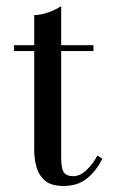

<svg xmlns="http://www.w3.org/2000/svg" viewBox="-20 -610 376 637"><path d="M190.5 7Q149.5 7 128.8 -11.2Q108 -29.5 100.8 -56.8Q93.5 -84 93.5 -111.5V-560Q116 -560 142 -569.5Q168 -579 183 -590V-88Q183 -50.5 192 -38Q201 -25.5 222.5 -25.5Q246 -25.5 267.8 -46.5Q289.5 -67.5 303 -94L319.5 -83.5Q299.5 -43 268.8 -18Q238 7 190.5 7ZM26.5 -440.5V-460H290V-440.5Z"/></svg>

Font: Bodoni Moda
Style: Regular
Weight: 400
Designer: Owen Earl
Foundry: indestructible type
Version: Version 2.005